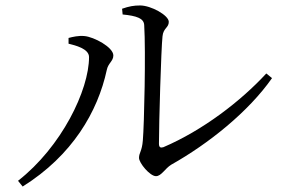

<svg xmlns="http://www.w3.org/2000/svg" viewBox="-20 -702 1040 703"><path d="M429 -649C480 -644 507 -635 508 -610C514 -514 508 -245 503 -188C500 -148 489 -143 489 -124C489 -105 529 -57 551 -57C571 -57 584 -85 607 -99C744 -176 890 -293 976 -416L955 -433C862 -332 723 -225 578 -163C568 -160 562 -162 562 -176C562 -251 570 -523 575 -569C578 -600 598 -600 598 -622C598 -646 533 -682 493 -682C470 -682 453 -679 427 -670ZM306 -493C306 -372 205 -164 46 -40L63 -19C245 -133 338 -293 371 -446C376 -471 395 -478 395 -499C395 -529 324 -567 289 -570C267 -572 246 -567 231 -563V-542C255 -536 306 -524 306 -493Z"/></svg>

Font: Noto Serif CJK JP
Style: Regular
Weight: 400
Designer: Ryoko NISHIZUKA 西塚涼子 (kana & ideographs); Frank Grießhammer (Latin, Greek & Cyrillic); Wenlong ZHANG 张文龙 (bopomofo); San
Foundry: Adobe Systems Incorporated
Version: Version 1.000;PS 1;hotconv 16.6.53;makeotf.lib2.5.65590